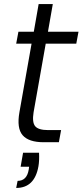

<svg xmlns="http://www.w3.org/2000/svg" viewBox="-20 -703 408 949"><path d="M94 52H173Q175 90 170 119Q151 226 60 226L67 191Q113 191 122 135L124 121H82ZM76 -148 136 -487H60L71 -546H147L171 -683H241L217 -546H368L357 -487H206L146 -148Q138 -98 154 -79Q170 -60 218 -60H282L271 0H196Q122 0 92 -34.5Q62 -69 76 -148Z"/></svg>

Font: Poppins Light
Style: Italic
Weight: 300
Italic angle: -10°
Designer: Ninad Kale (Devanagari), Jonny Pinhorn (Latin)
Foundry: Indian Type Foundry
Version: Version 3.200;PS 1.000;hotconv 16.6.54;makeotf.lib2.5.65590